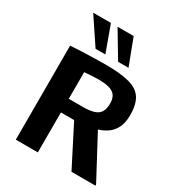

<svg xmlns="http://www.w3.org/2000/svg" viewBox="-221 -1109 1158 1250"><g transform="rotate(30 357.5 -484.0)"><path d="M87.9 0V-706.5Q129.9 -710 178 -711.9Q226.1 -713.9 271.7 -714.8Q317.4 -715.8 353 -715.8Q463.9 -715.8 529.5 -698Q595.2 -680.2 624.3 -635.3Q653.3 -590.3 652.8 -509.3Q652.8 -451.7 633.8 -414.6Q614.7 -377.4 584.2 -356.4Q553.7 -335.4 517.6 -324.7L686.5 -8.3V0H506.3L353 -300.3H253.4V0ZM253.4 -402.8H356.4Q410.6 -402.8 442.4 -413.1Q474.1 -423.3 488 -446.8Q502 -470.2 502 -511.2Q502 -547.4 487.1 -568.8Q472.2 -590.3 440.9 -599.6Q409.7 -608.9 359.9 -608.9Q335.9 -608.9 309.1 -607.2Q282.2 -605.5 253.4 -603ZM241.7 -772 110.8 -967.8H244.1L315.4 -772ZM411.1 -772 293.9 -967.8H415L489.3 -772Z"/></g></svg>

Font: Comme
Style: Bold
Weight: 700
Version: Version 1.000;gftools[0.9.27]